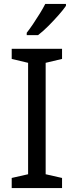

<svg xmlns="http://www.w3.org/2000/svg" viewBox="-20 -964 379 984"><path d="M298 0H40V-52L124 -71V-642L40 -662V-714H298V-662L214 -642V-71L298 -52ZM318 -934Q306 -916 281 -887.5Q256 -859 227.5 -830.5Q199 -802 175 -784H117V-796Q132 -815 149.5 -841Q167 -867 184 -894.5Q201 -922 212 -944H318Z"/></svg>

Font: Noto Sans Warang Citi
Style: Regular
Weight: 400
Designer: Mangu Purty
Foundry: Mangu Purty
Version: Version 3.002; ttfautohint (v1.8.4.7-5d5b)